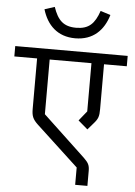

<svg xmlns="http://www.w3.org/2000/svg" viewBox="-85 -996 792 1126"><g transform="rotate(5 311.0 -432.5)"><path d="M326 -774C431 -774 493 -837 520 -928L461 -947C435 -871 401 -836 326 -836C251 -836 217 -871 191 -947L132 -928C159 -837 221 -774 326 -774ZM401 82H473V-6C473 -40 465 -54 437 -81L188 -315V-637H434V-353L388 -296L444 -248L476 -285C503 -315 508 -330 508 -373V-637H642V-698H-20V-637H114V-341C114 -299 121 -280 153 -250L401 -20Z"/></g></svg>

Font: IBM Plex Devanagari
Style: Regular
Weight: 400
Designer: Mike Abbink, Paul van der Laan, Pieter van Rosmalen, Erin McLaughlin
Foundry: Bold Monday
Version: Version 1.0